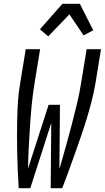

<svg xmlns="http://www.w3.org/2000/svg" viewBox="-20 -995 554 1015"><path d="M140 0H79Q76 -45 74 -91Q72 -137 71 -182.5Q70 -228 70 -274Q70 -320 71 -366Q72 -412 75 -458.5Q78 -505 86 -551L116 -735H192L162 -551Q153 -495 147.5 -439Q142 -383 138.5 -327Q135 -271 132 -215Q129 -159 128 -103L237 -441H297L296 -329L294 -103L296 -108Q312 -163 327.5 -218.5Q343 -274 357.5 -329.5Q372 -385 385.5 -440.5Q399 -496 408 -551L438 -735H514L484 -551Q476 -505 464 -458.5Q452 -412 438 -366Q424 -320 408 -274Q392 -228 376 -182.5Q360 -137 343 -91Q326 -45 309 0H248L251 -345ZM235 -803 191 -840 310 -975H402L473 -835L422 -808L347 -919Z"/></svg>

Font: Iosevka Term Curly Oblique
Style: Regular
Weight: 400
Italic angle: -9°
Designer: Belleve Invis
Foundry: Belleve Invis
Version: Version 32.3.0